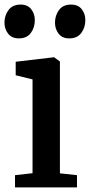

<svg xmlns="http://www.w3.org/2000/svg" viewBox="-30 -818 393 838"><path d="M35.5 0V-53.5L112 -62V-471.5L38.5 -489.5V-548.5L204.5 -568H206.5L231.5 -549.5V-61.5L306 -53.5V0ZM51.5 -650.5Q21.5 -650.5 5.5 -671Q-10.5 -691.5 -10.5 -719Q-10.5 -750.5 7.2 -774.2Q25 -798 59.5 -798H60.5Q90.5 -798 106.2 -777.8Q122 -757.5 122 -730Q122 -698.5 104.8 -674.5Q87.5 -650.5 52.5 -650.5ZM271.5 -650.5Q241.5 -650.5 225.8 -671Q210 -691.5 210 -719Q210 -750.5 227.5 -774.2Q245 -798 279.5 -798H280.5Q311 -798 326.8 -777.8Q342.5 -757.5 342.5 -730Q342.5 -698.5 325 -674.5Q307.5 -650.5 272.5 -650.5Z"/></svg>

Font: Merriweather SemiBold
Style: Regular
Weight: 600
Version: Version 2.100